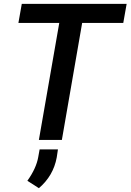

<svg xmlns="http://www.w3.org/2000/svg" viewBox="-20 -731 682 1003"><path d="M624 -611.3H409.2L303.2 0H183.1L289.6 -611.3H76.2L93.8 -710.9H641.6ZM183.1 252 123 213.4Q169.4 148.4 179.7 89.8L187 49.3H282.7L276.4 91.3Q258.8 187.5 183.1 252Z"/></svg>

Font: Roboto Medium
Style: Italic
Weight: 500
Italic angle: -12°
Designer: Google
Version: Version 2.134; 2016